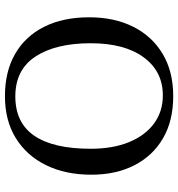

<svg xmlns="http://www.w3.org/2000/svg" viewBox="8 -717 721 777"><g transform="rotate(90 368.5 -328.5)"><path d="M369 12Q270 12 198.5 -29Q127 -70 88.5 -146.5Q50 -223 50 -329Q50 -431 88.5 -507.5Q127 -584 198.5 -626.5Q270 -669 369 -669Q469 -669 540 -627.5Q611 -586 649 -511.5Q687 -437 687 -338Q687 -233 648.5 -154.5Q610 -76 539 -32Q468 12 369 12ZM370 -30Q477 -30 529.5 -107Q582 -184 582 -335Q582 -425 555 -490.5Q528 -556 479.5 -591.5Q431 -627 366 -627Q269 -627 212 -549.5Q155 -472 155 -335Q155 -194 208.5 -112Q262 -30 370 -30Z"/></g></svg>

Font: STIX Two Text
Style: Regular
Weight: 400
Designer: Ross Mills, John Hudson & Paul Hanslow, Tiro Typeworks Ltd; with prior portions MicroPress Inc., and Coen Hoffman.
Foundry: Tiro Typeworks Ltd
Version: Version 2.13 b171